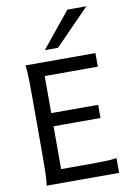

<svg xmlns="http://www.w3.org/2000/svg" viewBox="-105 -1056 776 1121"><g transform="rotate(-10 283.0 -495.5)"><path d="M456.5 -412.6V-334.5H178.2V-80.6H307.1Q379.9 -80.6 429.2 -81.5Q478.5 -82.5 507.8 -87.9V0H78.1Q83.5 -29.3 84.5 -84.7Q85.4 -140.1 85.4 -212.4V-500.5Q85.4 -572.8 84.5 -628.2Q83.5 -683.6 78.1 -712.9H493.2V-632.3H178.2V-412.6ZM488.3 -991.2 283.2 -781.2H205.1L376 -991.2Z"/></g></svg>

Font: Andika Compact
Style: Regular
Weight: 400
Designer: Victor Gaultney, Annie Olsen, Julie Remington, Don Collingsworth, Eric Hays, Becca Hirsbrunner
Foundry: SIL International
Version: Version 5.000 ; LnSpcTght